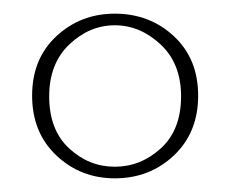

<svg xmlns="http://www.w3.org/2000/svg" viewBox="-20 -840 337 281"><path d="M270 -700Q270 -646 234.5 -612.5Q199 -579 148 -579Q98 -579 62.5 -612.5Q27 -646 27 -700Q27 -754 62.5 -787Q98 -820 148 -820Q199 -820 234.5 -787Q270 -754 270 -700ZM52 -699Q52 -650 81 -623Q110 -596 148 -596Q186 -596 215.5 -623Q245 -650 245 -699Q245 -747 215 -775Q185 -803 148 -803Q111 -803 81.5 -775Q52 -747 52 -699Z"/></svg>

Font: Playfair Display SC Black
Style: Regular
Weight: 900
Designer: Claus Eggers Sørensen
Foundry: Claus Eggers Sørensen
Version: Version 1.200; ttfautohint (v1.6)